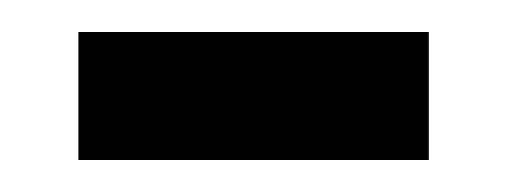

<svg xmlns="http://www.w3.org/2000/svg" viewBox="-20 -329 318 120"><path d="M29 -229V-309H248V-229Z"/></svg>

Font: Noto Sans Display Condensed
Style: Regular
Weight: 400
Width: 3
Designer: Monotype Design Team
Foundry: Monotype Imaging Inc.
Version: Version 2.003